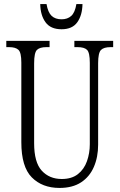

<svg xmlns="http://www.w3.org/2000/svg" viewBox="-20 -915 589 945"><path d="M273 10Q188 10 136.5 -42Q85 -94 85 -215V-607Q85 -656 71 -669.5Q57 -683 25 -683H11V-714H224V-683H208Q176 -683 162 -669.5Q148 -656 148 -603V-210Q148 -116 185.5 -75Q223 -34 284 -34Q333 -34 363.5 -58Q394 -82 408 -121.5Q422 -161 422 -205V-606Q422 -656 408.5 -669.5Q395 -683 362 -683H346V-714H537V-683H524Q491 -683 477 -669Q463 -655 463 -604V-203Q463 -142 442 -93.5Q421 -45 379 -17.5Q337 10 273 10ZM283 -771Q229 -771 204 -805.5Q179 -840 178 -895H209Q216 -854 234 -837Q252 -820 283 -820Q312 -820 330.5 -836.5Q349 -853 356 -895H386Q385 -840 360.5 -805.5Q336 -771 283 -771Z"/></svg>

Font: Noto Serif Ethiopic ExtraCondensed Light
Style: Regular
Weight: 300
Width: 2
Designer: Monotype Design Team
Foundry: Monotype Imaging Inc.
Version: Version 2.102; ttfautohint (v1.8.4.7-5d5b)